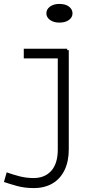

<svg xmlns="http://www.w3.org/2000/svg" viewBox="-73 -719 512 977"><path d="M99 238Q52 238 14 227.5Q-24 217 -53 207L-39 158Q-9 169 26 178Q61 187 98 187Q155 187 188 150Q221 113 221 42V-464H277V41Q277 102 255.5 146.5Q234 191 194 214.5Q154 238 99 238ZM48 -422V-471H269V-422ZM229 -604Q200 -604 181.5 -617.5Q163 -631 163 -651Q163 -672 181.5 -685.5Q200 -699 229 -699Q261 -699 278.5 -685Q296 -671 296 -651Q296 -631 278 -617.5Q260 -604 229 -604Z"/></svg>

Font: BioRhyme SemiExpanded Light
Style: Regular
Weight: 300
Width: 6
Designer: Aoife Mooney
Foundry: Aoife Mooney Type
Version: Version 1.600;gftools[0.9.33]